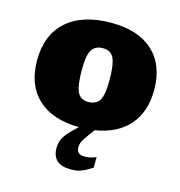

<svg xmlns="http://www.w3.org/2000/svg" viewBox="-112 -637 912 971"><g transform="rotate(15 343.5 -152.0)"><path d="M390 38Q367.5 68.5 360.5 83.2Q353.5 98 353.5 114.5Q353.5 151.5 394 151.5Q410 151.5 422.8 149Q435.5 146.5 455.5 138.5V193.5Q421 216 398.2 224.2Q375.5 232.5 347.5 232.5Q294 232.5 270.8 210Q247.5 187.5 247.5 145.5Q247.5 127.5 253 110Q258.5 92.5 276.2 70Q294 47.5 330 15Q190.5 14 114.2 -57Q38 -128 38 -257.5Q38 -391 120.5 -464Q203 -537 353.5 -537Q494.5 -537 571.8 -465.8Q649 -394.5 649 -264.5Q649 -149.5 587.2 -79Q525.5 -8.5 411 9.5ZM341 -120Q384 -120 401 -149.2Q418 -178.5 418 -252Q418 -335.5 402 -368.8Q386 -402 346 -402Q303.5 -402 286.2 -372.8Q269 -343.5 269 -270Q269 -186.5 285.2 -153.2Q301.5 -120 341 -120Z"/></g></svg>

Font: Newsreader 6pt ExtraBold
Style: Regular
Weight: 800
Designer: Hugues Gentile
Foundry: Production Type
Version: Version 1.003; ttfautohint (v1.8.3)